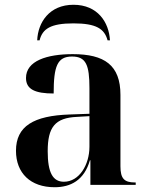

<svg xmlns="http://www.w3.org/2000/svg" viewBox="-20 -775 625 805"><path d="M136 -606H146C158 -654 192 -677 288 -677C384 -677 418 -654 431 -606H441C437 -681 390 -755 288 -755C187 -755 139 -681 136 -606ZM209 10C276 10 333 -19 357 -103H359V0H549V-10H546C501 -10 485 -26 485 -78V-377C485 -502 418 -548 285 -548C177 -548 89 -520 89 -448C89 -400 128 -383 205 -383C205 -497 220 -538 282 -538C341 -538 355 -502 355 -405V-298L272 -295C121 -290 47 -246 47 -143C47 -49 108 10 209 10ZM248 -13C202 -13 180 -50 180 -141C180 -241 210 -281 303 -285L355 -288V-160C355 -84 312 -13 248 -13Z"/></svg>

Font: Noto Serif Display SemiBold
Style: Regular
Weight: 600
Designer: Monotype Design Team
Foundry: Monotype Imaging Inc.
Version: Version 2.009